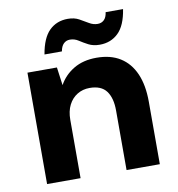

<svg xmlns="http://www.w3.org/2000/svg" viewBox="-79 -774 786 847"><g transform="rotate(-10 313.5 -351.0)"><path d="M64 0V-499H196L207 -418Q230 -460 272.5 -485.5Q315 -511 375 -511Q438 -511 481 -484Q524 -457 546.5 -405.5Q569 -354 569 -280V0H420V-267Q420 -323 397 -354Q374 -385 322 -385Q291 -385 266.5 -370Q242 -355 228 -327.5Q214 -300 214 -261V0ZM400 -565Q371 -565 350 -576Q329 -587 311.5 -598.5Q294 -610 273 -610Q257 -610 245.5 -599Q234 -588 230 -565H152Q164 -637 197 -669.5Q230 -702 280 -702Q309 -702 330 -690.5Q351 -679 369 -668Q387 -657 407 -657Q424 -657 435.5 -668Q447 -679 450 -702H528Q517 -630 483.5 -597.5Q450 -565 400 -565Z"/></g></svg>

Font: DM Sans 20pt Black
Style: Regular
Weight: 900
Version: Version 4.004;gftools[0.9.30]